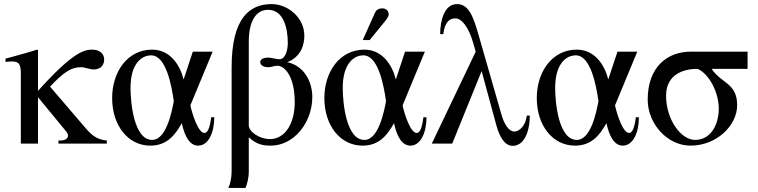

<svg xmlns="http://www.w3.org/2000/svg" viewBox="-20 -703 3710 940"><path d="M503 0V-15C458 -20 434 -35 398 -77L225 -279C292 -350 329 -374 376 -374C397 -374 417 -363 440 -363C461 -363 490 -374 490 -412C490 -439 469 -460 431 -460C391 -460 335 -446 166 -258V-458L162 -460C123 -448 97 -440 37 -424L7 -416V-400C20 -401 29 -402 39 -402C73 -402 82 -389 82 -341V0H166V-227L297 -68C307 -56 313 -47 313 -39C313 -25 299 -15 275 -15H266V0Z M1014 -129C1007 -72 995 -52 981 -52C951 -52 922 -141 912 -187L1021 -450H924L879 -314C861 -386 812 -460 725 -460C603 -460 529 -350 529 -223C529 -87 608 10 716 10C794 10 835 -37 870 -100C884 -35 909 10 950 10C1000 10 1029 -53 1029 -129ZM831 -208C821 -155 794 -18 725 -18C636 -18 619 -199 619 -273C619 -387 670 -432 720 -432C794 -432 820 -282 831 -208Z M1387 -399C1421 -412 1442 -434 1455 -459C1466 -482 1470 -507 1470 -528C1470 -617 1389 -683 1310 -683C1202 -683 1114 -615 1114 -373V136C1114 165 1108 196 1098 217H1182C1188 203 1198 172 1198 136V-31C1234 2 1262 10 1305 10C1422 10 1509 -106 1509 -228C1509 -306 1467 -380 1389 -398ZM1198 -485V-500C1198 -593 1230 -655 1292 -655C1370 -655 1389 -562 1389 -493C1389 -457 1377 -413 1348 -413C1333 -413 1305 -421 1296 -421C1264 -421 1254 -410 1254 -399C1254 -384 1270 -374 1293 -374C1313 -374 1318 -381 1339 -381C1369 -381 1423 -337 1423 -202C1423 -100 1376 -22 1302 -22C1249 -22 1198 -59 1198 -89Z M1756 -507H1790L1856 -588C1872 -607 1883 -621 1883 -633C1883 -653 1866 -662 1853 -662C1832 -662 1822 -654 1815 -639ZM2053 -129C2046 -72 2034 -52 2020 -52C1990 -52 1961 -141 1951 -187L2060 -450H1963L1918 -314C1900 -386 1851 -460 1764 -460C1642 -460 1568 -350 1568 -223C1568 -87 1647 10 1755 10C1833 10 1874 -37 1909 -100C1923 -35 1948 10 1989 10C2039 10 2068 -53 2068 -129ZM1870 -208C1860 -155 1833 -18 1764 -18C1675 -18 1658 -199 1658 -273C1658 -387 1709 -432 1759 -432C1833 -432 1859 -282 1870 -208Z M2559 -137C2552 -79 2516 -59 2499 -59C2470 -59 2448 -97 2435 -142L2323 -532C2296 -626 2274 -683 2217 -683C2155 -683 2135 -601 2135 -536H2150C2159 -600 2183 -613 2210 -613C2242 -613 2276 -565 2296 -495L2309 -450L2094 0H2194L2338 -355L2410 -90C2426 -32 2451 11 2490 11C2544 11 2573 -53 2574 -137Z M3093 -129C3086 -72 3074 -52 3060 -52C3030 -52 3001 -141 2991 -187L3100 -450H3003L2958 -314C2940 -386 2891 -460 2804 -460C2682 -460 2608 -350 2608 -223C2608 -87 2687 10 2795 10C2873 10 2914 -37 2949 -100C2963 -35 2988 10 3029 10C3079 10 3108 -53 3108 -129ZM2910 -208C2900 -155 2873 -18 2804 -18C2715 -18 2698 -199 2698 -273C2698 -387 2749 -432 2799 -432C2873 -432 2899 -282 2910 -208Z M3640 -366V-450H3361C3249 -450 3151 -377 3151 -215C3151 -97 3247 10 3361 10C3489 10 3589 -89 3589 -188C3589 -297 3511 -294 3464 -366ZM3499 -171C3499 -96 3462 -18 3383 -18C3313 -18 3241 -119 3241 -234C3241 -346 3337 -366 3395 -366C3451 -342 3499 -252 3499 -171Z"/></svg>

Font: STIX Math
Style: Regular
Weight: 400
Designer: MicroPress Inc., with final additions and corrections provided by Coen Hoffman, Elsevier (retired)
Version: Version 1.1.0